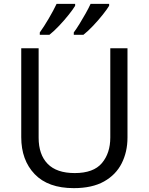

<svg xmlns="http://www.w3.org/2000/svg" viewBox="-20 -964 771 994"><path d="M640 -252Q640 -178 610 -118.5Q580 -59 518.5 -24.5Q457 10 362 10Q229 10 159.5 -62.5Q90 -135 90 -254V-714H180V-251Q180 -164 226.5 -116Q273 -68 367 -68Q464 -68 507.5 -119.5Q551 -171 551 -252V-714H640ZM545 -934Q535 -917 512 -888Q489 -859 462 -830.5Q435 -802 412 -784H362V-796Q376 -815 392 -841Q408 -867 423.5 -894.5Q439 -922 449 -944H545ZM369 -934Q359 -917 336 -888Q313 -859 286 -830.5Q259 -802 236 -784H186V-796Q207 -825 232 -867.5Q257 -910 273 -944H369Z"/></svg>

Font: Noto Sans Nushu
Style: Regular
Weight: 400
Designer: Lisa Huang
Foundry: Lisa Huang
Version: Version 1.003; ttfautohint (v1.8.4.7-5d5b)